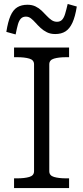

<svg xmlns="http://www.w3.org/2000/svg" viewBox="-20 -950 421 970"><path d="M152 -85V-625Q152 -647 128 -654Q104 -661 67 -661H51V-710H329V-661H314Q277 -661 253 -654Q229 -647 229 -625V-85Q229 -63 253 -56Q277 -49 314 -49H329V0H51V-49H67Q104 -49 128 -56Q152 -63 152 -85ZM259 -778Q235 -778 217 -787Q199 -796 185 -809Q171 -822 159.5 -835Q148 -848 136.5 -857Q125 -866 111 -866Q95 -866 85.5 -856Q76 -846 70.5 -826.5Q65 -807 59 -776L12 -789Q20 -840 33 -870Q46 -900 67 -913Q88 -926 119 -926Q142 -926 159.5 -917.5Q177 -909 190.5 -896Q204 -883 216 -870Q228 -857 240.5 -848.5Q253 -840 268 -840Q284 -840 293.5 -850Q303 -860 309 -880Q315 -900 322 -930L368 -917Q360 -866 346 -835.5Q332 -805 311 -791.5Q290 -778 259 -778Z"/></svg>

Font: Roboto Serif Light
Style: Regular
Weight: 300
Designer: Greg Gazdowicz
Foundry: Commercial Type
Version: Version 1.008